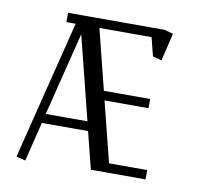

<svg xmlns="http://www.w3.org/2000/svg" viewBox="-64 -578 670 653"><g transform="rotate(10 271.0 -252.0)"><path d="M32.2 0 151.9 -480H120.1V-512.2H453.1L483.9 -503.9L460.9 -408.2L430.2 -416L414.1 -480H233.9L286.1 -272H445.8V-240.2H293.9L346.2 -32.2H478V0H289.1L256.8 -127.9H97.2L64 7.8ZM105 -160.2H249L176.8 -448.2Z"/></g></svg>

Font: Gawaa
Style: Regular
Weight: 400
Designer: T. Christopher White
Version: Version 1.0